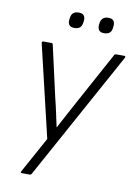

<svg xmlns="http://www.w3.org/2000/svg" viewBox="-93 -718 682 963"><g transform="rotate(10 248.5 -236.5)"><path d="M87 185Q78 185 83 176L183 -6L72 -475Q70 -484 79 -484H120Q127 -484 128 -477L187 -215Q196 -180 203.5 -144Q211 -108 219 -72H220Q239 -107 257.5 -142.5Q276 -178 295 -212L440 -478Q442 -482 444 -483Q446 -484 450 -484H491Q495 -484 496.5 -481.5Q498 -479 496 -475L137 179Q134 185 127 185ZM371 -578Q352 -578 345 -588Q338 -598 339 -614L340 -622Q342 -640 352 -649Q362 -658 380 -658Q399 -658 406.5 -648Q414 -638 412 -622L411 -614Q410 -596 400 -587Q390 -578 371 -578ZM220 -578Q201 -578 193.5 -588Q186 -598 188 -614L189 -622Q191 -640 200.5 -649Q210 -658 229 -658Q248 -658 255.5 -648Q263 -638 261 -622L260 -614Q258 -596 248.5 -587Q239 -578 220 -578Z"/></g></svg>

Font: Sofia Sans Light
Style: Italic
Weight: 300
Italic angle: -9°
Version: Version 4.100-B